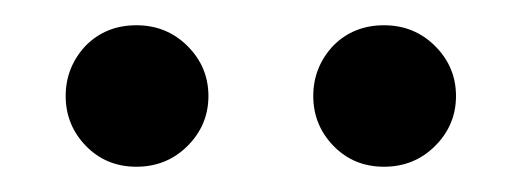

<svg xmlns="http://www.w3.org/2000/svg" viewBox="-20 -757 407 152"><path d="M244 -721Q260 -737 284 -737Q308 -737 324.5 -720.5Q341 -704 341 -681Q341 -658 324.5 -641.5Q308 -625 284 -625Q260 -625 244 -641.5Q228 -658 228 -681Q228 -704 244 -721ZM48 -721Q64 -737 88 -737Q112 -737 128.5 -720.5Q145 -704 145 -681Q145 -658 128.5 -641.5Q112 -625 88 -625Q64 -625 48 -641.5Q32 -658 32 -681Q32 -704 48 -721Z"/></svg>

Font: Lopes Sans
Style: Regular
Weight: 400
Designer: Gabriel Lam, Diego Maldonado
Foundry: TypeRant, Foresti Design
Version: Version 4.000